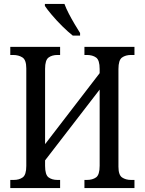

<svg xmlns="http://www.w3.org/2000/svg" viewBox="-20 -951 732 971"><path d="M32 0V-41H49Q77 -41 95 -54Q113 -67 113 -112V-605Q113 -648 93.5 -660.5Q74 -673 46 -673H32V-714H284V-673H271Q243 -673 225.5 -660Q208 -647 208 -603V-222L484 -581V-602Q484 -647 466 -660Q448 -673 419 -673H407V-714H660V-673H643Q615 -673 597 -660Q579 -647 579 -602V-108Q579 -66 597.5 -53.5Q616 -41 643 -41H660V0H407V-41H419Q448 -41 466 -54Q484 -67 484 -113V-498L208 -140V-112Q208 -67 225.5 -54Q243 -41 271 -41H284V0ZM348 -771Q325 -789 296 -817.5Q267 -846 242.5 -875Q218 -904 207 -921V-931H306Q314 -909 328 -882Q342 -855 357.5 -829Q373 -803 385 -784V-771Z"/></svg>

Font: Noto Serif Condensed
Style: Regular
Weight: 400
Width: 3
Designer: Monotype Design Team
Foundry: Monotype Imaging Inc.
Version: Version 2.013; ttfautohint (v1.8.4.7-5d5b)